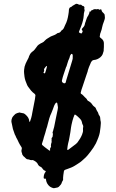

<svg xmlns="http://www.w3.org/2000/svg" viewBox="-20 -871 612 1011"><path d="M256 118Q243 114 234 103L228 94Q227 91 225.5 88Q224 85 223 81V77Q222 75 222 73.5Q222 72 221 71Q220 69 218.5 69.5Q217 70 215 70Q210 70 210 65Q210 49 217 38Q219 36 219.5 35Q220 34 221 33Q221 32 220.5 31.5Q220 31 220 30Q220 30 220 29.5Q220 29 219 29Q216 27 213 26Q210 25 208 22Q206 19 204 17Q202 15 200 12Q199 10 197 9Q195 8 193 7Q185 4 181 -3Q178 -11 172 -16.5Q166 -22 158 -26Q153 -29 148 -28Q145 -27 138 -29Q136 -30 133 -31Q130 -32 127 -32Q120 -32 115 -38Q112 -41 109 -44Q106 -47 103 -49Q101 -51 100 -53.5Q99 -56 97 -58Q97 -62 96 -64Q91 -75 94 -84Q95 -86 95 -89Q95 -95 92 -98Q88 -103 85 -109Q82 -115 79 -120Q76 -127 72.5 -134Q69 -141 65 -148Q64 -152 62 -155.5Q60 -159 58 -163Q56 -170 53 -177.5Q50 -185 48 -192Q47 -198 45.5 -204Q44 -210 43 -216L40 -230Q39 -239 44 -251Q47 -257 53 -263Q56 -266 59 -269Q62 -272 65 -273Q68 -275 72 -276Q76 -277 80 -278Q82 -280 85 -278Q90 -277 95 -276Q100 -275 105 -274Q111 -271 115 -267Q123 -260 128 -252Q133 -244 134 -234Q134 -233 134.5 -232.5Q135 -232 135 -231Q135 -230 135.5 -229.5Q136 -229 136 -229Q138 -229 138 -231L144 -249Q146 -256 147.5 -263Q149 -270 150 -277Q154 -295 157 -313Q160 -331 164 -349Q165 -353 165 -357Q165 -361 166 -365Q168 -371 163 -376L161 -378Q151 -385 143.5 -394Q136 -403 129 -413Q127 -415 126 -417.5Q125 -420 123 -423L114 -446Q112 -451 111 -456.5Q110 -462 109 -467Q108 -476 107 -485Q106 -494 107 -504Q108 -520 115 -536Q119 -544 122 -550.5Q125 -557 129 -564Q131 -567 133 -575L139 -587Q143 -593 149 -598Q157 -603 162.5 -610Q168 -617 173 -624Q177 -631 184 -636Q188 -638 192 -641Q196 -644 200 -645Q211 -650 216 -657Q220 -661 223.5 -664Q227 -667 231 -669L236 -672Q247 -680 260 -684Q264 -685 267.5 -687Q271 -689 275 -691Q282 -698 290 -698Q296 -700 299 -704Q301 -707 303.5 -710Q306 -713 309 -714Q311 -716 313 -718.5Q315 -721 316 -723L323 -739Q330 -752 334 -766Q338 -780 340 -794Q341 -801 342 -807.5Q343 -814 343 -821Q343 -823 344 -824.5Q345 -826 345 -827Q347 -832 351 -833Q353 -834 354.5 -834.5Q356 -835 357 -836Q362 -841 367.5 -843.5Q373 -846 377 -849Q379 -851 384 -851Q387 -850 390 -849.5Q393 -849 394 -847Q395 -846 398 -846Q402 -847 406 -846Q408 -846 410 -844Q411 -840 416 -840Q421 -839 423 -836Q425 -832 425 -830Q423 -826 424 -823Q426 -819 425.5 -816Q425 -813 424 -810Q421 -800 421 -790Q420 -776 416.5 -762Q413 -748 408 -735Q405 -728 402.5 -721Q400 -714 397 -707Q397 -706 396.5 -705.5Q396 -705 396 -704Q394 -701 398 -699L404 -696Q410 -693 412 -698L415 -705Q416 -707 414 -710Q414 -710 413.5 -710Q413 -710 413 -711Q409 -715 412 -720L418 -727Q426 -735 427 -745Q427 -748 428.5 -751Q430 -754 431 -757Q432 -759 432 -761Q432 -763 433 -764Q435 -770 437.5 -776.5Q440 -783 444 -788Q446 -793 448.5 -797.5Q451 -802 451 -807Q451 -809 452 -810Q454 -812 454 -811Q455 -811 455.5 -810.5Q456 -810 456 -810V-808Q458 -812 459 -813Q461 -817 463 -817Q466 -817 467 -818Q476 -825 487 -822Q490 -822 492.5 -822.5Q495 -823 497 -824H498H497L499 -822Q503 -818 507 -821Q509 -821 509 -822Q513 -822 514 -820L515 -816Q517 -810 519 -808Q521 -805 524 -803Q526 -801 526 -801Q531 -796 531 -793Q531 -786 532 -783Q533 -777 531.5 -771Q530 -765 528 -760Q524 -751 521.5 -742Q519 -733 517 -724Q516 -717 513.5 -710.5Q511 -704 509 -697Q507 -693 507 -690Q505 -679 505 -677Q505 -675 514 -668Q526 -659 527 -645V-638Q527 -631 527 -623.5Q527 -616 526 -608Q526 -603 526 -603Q524 -594 520.5 -585.5Q517 -577 509 -570Q502 -564 493.5 -560Q485 -556 474 -555Q469 -555 464 -550Q458 -543 455 -533Q452 -526 448.5 -518Q445 -510 443 -502Q442 -495 439 -487.5Q436 -480 434 -473Q429 -458 424 -443Q419 -428 414 -413Q411 -406 409 -398.5Q407 -391 405 -383Q404 -380 407 -377Q413 -374 417.5 -369Q422 -364 427 -359Q430 -356 433.5 -353Q437 -350 439 -345Q440 -343 443 -340Q446 -339 448.5 -337.5Q451 -336 453 -334Q460 -330 464 -323Q465 -321 467 -319Q469 -317 470 -315Q472 -313 475 -310.5Q478 -308 481 -306Q483 -304 484 -302Q485 -300 486 -297Q488 -293 489.5 -289.5Q491 -286 494 -282Q496 -280 498 -273Q498 -270 502 -264Q508 -257 508 -246Q508 -240 509 -237Q511 -230 511 -223.5Q511 -217 510 -210Q510 -207 509.5 -204Q509 -201 509 -199Q508 -186 505.5 -173Q503 -160 498 -147Q495 -140 492 -132Q489 -124 485 -116Q479 -105 472 -94Q465 -83 457 -73Q453 -68 449.5 -63.5Q446 -59 442 -54Q437 -48 431.5 -42.5Q426 -37 420 -32L410 -23Q406 -20 402.5 -17Q399 -14 395 -12Q389 -8 383.5 -4.5Q378 -1 373 2Q365 7 355.5 11Q346 15 337 18L323 23Q319 24 317 29Q317 30 316.5 31Q316 32 316 34Q315 42 313.5 50.5Q312 59 312 67Q314 77 308 84L305 91Q304 96 300.5 100.5Q297 105 293 109Q290 114 281 117H279Q273 118 267 119.5Q261 121 256 118ZM317 -432Q324 -432 326 -437L329 -449Q334 -466 339.5 -483.5Q345 -501 350 -518Q352 -526 355 -534.5Q358 -543 360 -551Q364 -561 363 -573V-580Q362 -582 362 -584Q361 -586 358.5 -587Q356 -588 354 -586Q353 -585 352 -582.5Q351 -580 349 -578L346 -567Q345 -564 343.5 -560.5Q342 -557 340 -553Q338 -546 335 -537.5Q332 -529 330 -521L328 -518Q325 -509 322 -500Q319 -491 316 -482Q313 -474 310.5 -465Q308 -456 306 -447Q305 -441 309 -437Q313 -434 317 -432ZM211 -486Q216 -483 218 -488Q221 -496 223 -504Q225 -512 227 -519V-522Q227 -522 227 -522.5Q227 -523 226 -524Q226 -523 224 -523Q218 -517 213 -509Q211 -507 212 -504Q214 -500 211 -493Q209 -491 209 -490Q208 -489 211 -486ZM240 -78Q242 -76 244 -80V-81Q242 -90 248 -96Q250 -98 248 -102Q248 -106 248.5 -109.5Q249 -113 250 -117Q252 -121 252 -124Q251 -128 251.5 -131Q252 -134 252 -137Q250 -143 255 -148Q257 -150 257 -152Q257 -158 258 -160Q260 -167 257 -171V-175Q259 -178 259.5 -181.5Q260 -185 261 -188Q263 -194 265 -202Q269 -222 273 -242Q277 -262 281 -281Q283 -287 283.5 -292.5Q284 -298 285 -303V-307Q284 -312 283.5 -316.5Q283 -321 282 -325L281 -329Q279 -331 277 -331L273 -328Q268 -321 265 -314Q262 -305 258.5 -296Q255 -287 251 -277Q244 -263 239.5 -247.5Q235 -232 231 -216Q230 -210 228 -204Q226 -198 224 -192Q221 -181 218 -170Q215 -159 211 -148Q210 -142 208 -136Q206 -130 204 -124L201 -114Q200 -110 203 -107Q206 -104 209.5 -101.5Q213 -99 216 -96ZM338 -82Q340 -82 343 -85Q352 -92 361.5 -99Q371 -106 380 -113Q382 -115 384 -117Q386 -119 388 -121Q404 -142 412 -162Q414 -168 416 -174.5Q418 -181 417 -188Q417 -192 417 -195.5Q417 -199 418 -202Q419 -207 417 -211Q415 -214 413 -220Q412 -222 412 -224.5Q412 -227 411 -229L408 -237Q405 -241 402.5 -244.5Q400 -248 396 -251Q392 -255 388 -258.5Q384 -262 380 -265Q378 -267 376 -267Q375 -269 372 -266Q371 -262 369.5 -259Q368 -256 367 -253Q364 -244 361.5 -235Q359 -226 357 -216Q357 -213 356 -211Q356 -208 354 -200Q353 -187 350.5 -174.5Q348 -162 346 -149Q345 -141 343 -133Q341 -125 339 -117Q338 -113 337.5 -109.5Q337 -106 336 -101Q335 -97 335 -93Q335 -89 334 -85V-84Q334 -83 334.5 -82.5Q335 -82 335 -82Q337 -81 338 -82Z"/></svg>

Font: Lacquer
Style: Regular
Weight: 400
Designer: Eli Block, Niki Polyocan
Version: Version 1.100